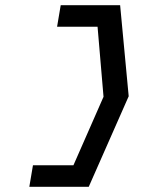

<svg xmlns="http://www.w3.org/2000/svg" viewBox="-20 -645 592 740"><path d="M93 75H322L476 -274L443 -625H214L200 -542H356L379 -272L263 -8H107Z"/></svg>

Font: Charger Monospace
Style: Regular
Weight: 400
Designer: Jasper
Foundry: Cannot Into Space Fonts
Version: Version 0.980